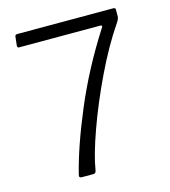

<svg xmlns="http://www.w3.org/2000/svg" viewBox="-110 -831 815 919"><g transform="rotate(-15 297.0 -371.0)"><path d="M536 -742Q542 -742 545 -739Q548 -736 547 -732V-701Q547 -687 535 -670Q470 -575 409.5 -448.5Q349 -322 307 -204.5Q265 -87 254 -17Q252 0 240 0H182Q166 0 171 -16Q203 -146 276.5 -320.5Q350 -495 459 -665Q463 -671 463 -673Q463 -678 453 -678H52Q44 -678 44 -688L49 -733Q50 -738 52.5 -740Q55 -742 62 -742Z"/></g></svg>

Font: Libre Franklin Light
Style: Regular
Weight: 300
Designer: Pablo Impallari, Rodrigo Fuenzalida
Foundry: Impallari Type
Version: Version 1.002; ttfautohint (v1.5)